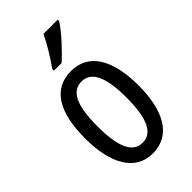

<svg xmlns="http://www.w3.org/2000/svg" viewBox="-237 -838 920 920"><g transform="rotate(-45 222.5 -378.0)"><path d="M352 -757V-766H255C234 -721 204 -671 166 -617V-606H218C259 -642 327 -715 352 -757ZM403 -269C403 -452 337 -547 223 -547C99 -547 42 -446 42 -269C42 -101 102 10 221 10C346 10 403 -102 403 -269ZM125 -269C125 -407 154 -476 223 -476C290 -476 321 -407 321 -269C321 -130 290 -61 223 -61C155 -61 125 -132 125 -269Z"/></g></svg>

Font: Noto Sans Sinhala ExtraCondensed
Style: Regular
Weight: 400
Width: 2
Designer: Jelle Bosma - Monotype Design Team
Foundry: Monotype Imaging Inc.
Version: Version 2.006